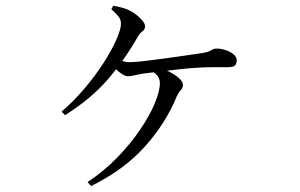

<svg xmlns="http://www.w3.org/2000/svg" viewBox="-20 -591 1040 665"><path d="M193.4 -204.4Q236 -241 273.5 -285.5Q311 -330 338.9 -373.5Q366.9 -417.1 382.9 -453.3Q399 -489.6 399 -509.1Q399 -522.4 391 -533.1Q383 -543.8 365.6 -559.1L372 -571.1Q389.1 -568.3 404.4 -564Q419.7 -559.7 431.3 -553.4Q443.3 -547.8 454.8 -537.9Q466.3 -528.1 474.3 -518.2Q482.4 -508.4 482.4 -499.9Q482.4 -488.8 473.7 -482.9Q465.1 -476.9 457.4 -464.1Q413.4 -386.3 355.3 -318.2Q297.2 -250.1 205.3 -192.1ZM375.4 -390.4Q391.3 -383.2 404.2 -379.4Q417.1 -375.6 429.7 -375.6Q445.5 -375.6 479.2 -379.5Q513 -383.4 552.5 -388.8Q591.9 -394.2 625.6 -399.2Q659.3 -404.2 674.9 -406.4Q701.5 -410.2 710.7 -416.5Q719.9 -422.8 730.1 -422.8Q745 -422.8 761 -417.6Q777 -412.5 788.4 -403.3Q799.8 -394.1 799.8 -382.2Q799.8 -371.4 794.4 -364.8Q789.1 -358.2 768.5 -358.2Q750.6 -358.2 720.4 -358.3Q690.2 -358.4 663.4 -356.4Q640.2 -355.4 604.2 -351.4Q568.3 -347.4 532.7 -343.2Q497.2 -339 473.7 -335.8Q460.5 -333.6 447.2 -330.3Q433.9 -326.9 422.9 -326.9Q414.9 -326.9 403.5 -334Q392.2 -341.1 381.7 -351.2Q371.2 -361.4 363.2 -369ZM295.5 53.5 283.4 39.6Q339.4 2.4 385.5 -44.8Q431.5 -92.1 464.6 -140.8Q497.7 -189.5 515.7 -232.2Q533.7 -274.9 533.7 -302.9Q533.7 -316.8 526.1 -327.3Q518.4 -337.9 505.3 -344.9L517.5 -358.4Q544.5 -353.4 566.3 -342.5Q588.1 -331.6 600.9 -319.4Q613.7 -307.3 613.7 -297.8Q613.7 -286.5 606.2 -279.1Q598.8 -271.6 593.1 -259.2Q555.1 -165.5 482.8 -84.5Q410.6 -3.4 295.5 53.5Z"/></svg>

Font: Noto Serif JP
Style: Regular
Weight: 200
Designer: Ryoko NISHIZUKA 西塚涼子 (kana & ideographs); Frank Grießhammer (Latin, Greek & Cyrillic); Wenlong ZHANG 张文龙 (bopomofo); San
Foundry: Adobe
Version: Version 2.001;hotconv 1.1.0;makeotfexe 2.6.0